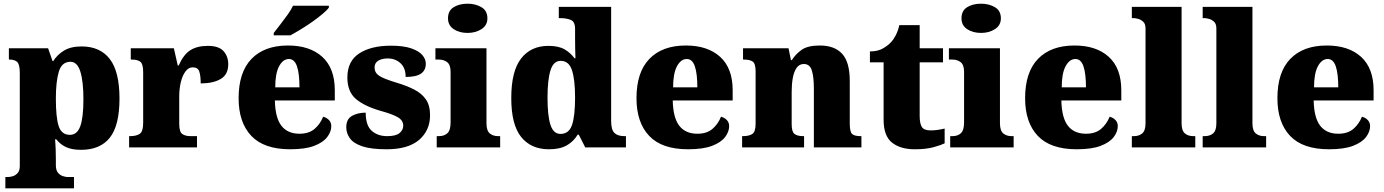

<svg xmlns="http://www.w3.org/2000/svg" viewBox="-20 -797 7483 1038"><path d="M9 221V160H24Q33 160 48 156Q63 152 75 139Q87 126 87 100V-403Q87 -450 72.5 -462.5Q58 -475 33 -475H28V-536H240L264 -467H268Q289 -501 326 -523.5Q363 -546 421 -546Q521 -546 573.5 -478Q626 -410 626 -264Q626 -119 574 -53Q522 13 418 13Q369 13 337.5 -1.5Q306 -16 284 -44H278Q280 -19 281 8.5Q282 36 282 66V96Q282 124 294 137.5Q306 151 321 155.5Q336 160 344 160H380V221ZM358 -68Q397 -68 414 -114.5Q431 -161 431 -261Q431 -356 414.5 -409.5Q398 -463 361 -463Q314 -463 298 -409.5Q282 -356 282 -264Q282 -161 297.5 -114.5Q313 -68 358 -68Z M678 0V-61H683Q717 -61 735.5 -73.5Q754 -86 754 -133V-407Q754 -451 739 -463Q724 -475 691 -475H687V-536H920L941 -443H946Q972 -502 1009 -525.5Q1046 -549 1104 -549Q1163 -549 1188.5 -520.5Q1214 -492 1214 -450Q1214 -394 1173 -370Q1132 -346 1065 -346Q1065 -387 1057.5 -410Q1050 -433 1022 -433Q999 -433 982.5 -410.5Q966 -388 957.5 -352.5Q949 -317 949 -278V-128Q949 -84 965.5 -72.5Q982 -61 1010 -61H1045V0Z M1549 10Q1407 10 1338.5 -62.5Q1270 -135 1270 -266Q1270 -407 1340 -479Q1410 -551 1537 -551Q1655 -551 1722.5 -489.5Q1790 -428 1790 -309V-254H1466Q1468 -160 1501.5 -117Q1535 -74 1599 -74Q1650 -74 1680.5 -100Q1711 -126 1727 -166Q1746 -161 1758.5 -148Q1771 -135 1771 -115Q1771 -85 1749 -56Q1727 -27 1678.5 -8.5Q1630 10 1549 10ZM1599 -325Q1599 -399 1585.5 -438.5Q1572 -478 1542 -478Q1510 -478 1489 -439Q1468 -400 1468 -325ZM1460 -619Q1475 -638 1495 -664Q1515 -690 1534.5 -717Q1554 -744 1564 -766H1758V-756Q1749 -743 1725.5 -723Q1702 -703 1671 -681Q1640 -659 1608 -639.5Q1576 -620 1550 -606H1460Z M2070 10Q1986 10 1938.5 -6Q1891 -22 1871.5 -49.5Q1852 -77 1852 -109Q1852 -153 1883 -170.5Q1914 -188 1957 -188Q1957 -119 1989.5 -90Q2022 -61 2073 -61Q2121 -61 2140.5 -78Q2160 -95 2160 -117Q2160 -146 2131 -163Q2102 -180 2040 -197Q1949 -223 1903.5 -262.5Q1858 -302 1858 -378Q1858 -467 1922.5 -508.5Q1987 -550 2093 -550Q2162 -550 2203.5 -535.5Q2245 -521 2263.5 -499Q2282 -477 2282 -453Q2282 -417 2256 -399Q2230 -381 2173 -381Q2173 -430 2145 -455.5Q2117 -481 2076 -481Q2045 -481 2025 -469Q2005 -457 2005 -432Q2005 -404 2029.5 -387.5Q2054 -371 2124 -350Q2178 -334 2219 -313Q2260 -292 2282.5 -259.5Q2305 -227 2305 -174Q2305 -92 2246 -41Q2187 10 2070 10Z M2508 -619Q2463 -619 2432.5 -639.5Q2402 -660 2402 -698Q2402 -739 2432.5 -758Q2463 -777 2508 -777Q2551 -777 2583 -758Q2615 -739 2615 -698Q2615 -660 2583 -639.5Q2551 -619 2508 -619ZM2341 0V-61H2353Q2382 -61 2399 -77Q2416 -93 2416 -135V-409Q2416 -446 2398 -460.5Q2380 -475 2353 -475H2334V-536H2610V-131Q2610 -91 2627.5 -76Q2645 -61 2673 -61H2684V0Z M2948 10Q2851 10 2797.5 -56.5Q2744 -123 2744 -267Q2744 -412 2797 -480.5Q2850 -549 2945 -549Q3000 -549 3032.5 -530Q3065 -511 3086 -482H3091Q3090 -505 3089.5 -536Q3089 -567 3089 -596V-641Q3089 -680 3065.5 -689.5Q3042 -699 3009 -699H3001V-760H3284V-143Q3284 -96 3301.5 -78.5Q3319 -61 3356 -61H3364V0H3144L3109 -69H3103Q3081 -32 3044 -11Q3007 10 2948 10ZM3010 -73Q3056 -73 3072.5 -121.5Q3089 -170 3089 -270Q3089 -365 3072.5 -416.5Q3056 -468 3011 -468Q2972 -468 2956 -416.5Q2940 -365 2940 -269Q2940 -171 2956 -122Q2972 -73 3010 -73Z M3700 10Q3558 10 3489.5 -62.5Q3421 -135 3421 -266Q3421 -407 3491 -479Q3561 -551 3688 -551Q3806 -551 3873.5 -489.5Q3941 -428 3941 -309V-254H3617Q3619 -160 3652.5 -117Q3686 -74 3750 -74Q3801 -74 3831.5 -100Q3862 -126 3878 -166Q3897 -161 3909.5 -148Q3922 -135 3922 -115Q3922 -85 3900 -56Q3878 -27 3829.5 -8.5Q3781 10 3700 10ZM3750 -325Q3750 -399 3736.5 -438.5Q3723 -478 3693 -478Q3661 -478 3640 -439Q3619 -400 3619 -325Z M3992 0V-61H3996Q4030 -61 4047.5 -73Q4065 -85 4065 -128V-412Q4065 -453 4049.5 -464Q4034 -475 4001 -475H3997V-536H4243L4256 -472H4261Q4280 -503 4313 -527Q4346 -551 4412 -551Q4492 -551 4533 -506Q4574 -461 4574 -360V-131Q4574 -85 4586.5 -73Q4599 -61 4633 -61H4637V0H4380V-317Q4380 -381 4369 -416Q4358 -451 4326 -451Q4301 -451 4286.5 -430Q4272 -409 4266 -375Q4260 -341 4260 -301V-125Q4260 -85 4275 -73Q4290 -61 4323 -61H4327V0Z M4925 10Q4848 10 4802.5 -26Q4757 -62 4757 -150V-460H4683V-519Q4726 -519 4754 -535.5Q4782 -552 4796 -568Q4810 -582 4822.5 -606Q4835 -630 4842 -661H4952V-536H5078V-460H4952V-170Q4952 -130 4963.5 -111Q4975 -92 5011 -92Q5031 -92 5051 -95Q5071 -98 5087 -102V-22Q5069 -13 5028 -1.5Q4987 10 4925 10Z M5284 -619Q5239 -619 5208.5 -639.5Q5178 -660 5178 -698Q5178 -739 5208.5 -758Q5239 -777 5284 -777Q5327 -777 5359 -758Q5391 -739 5391 -698Q5391 -660 5359 -639.5Q5327 -619 5284 -619ZM5117 0V-61H5129Q5158 -61 5175 -77Q5192 -93 5192 -135V-409Q5192 -446 5174 -460.5Q5156 -475 5129 -475H5110V-536H5386V-131Q5386 -91 5403.5 -76Q5421 -61 5449 -61H5460V0Z M5801 10Q5659 10 5590.5 -62.5Q5522 -135 5522 -266Q5522 -407 5592 -479Q5662 -551 5789 -551Q5907 -551 5974.5 -489.5Q6042 -428 6042 -309V-254H5718Q5720 -160 5753.5 -117Q5787 -74 5851 -74Q5902 -74 5932.5 -100Q5963 -126 5979 -166Q5998 -161 6010.5 -148Q6023 -135 6023 -115Q6023 -85 6001 -56Q5979 -27 5930.5 -8.5Q5882 10 5801 10ZM5851 -325Q5851 -399 5837.5 -438.5Q5824 -478 5794 -478Q5762 -478 5741 -439Q5720 -400 5720 -325Z M6099 0V-61H6110Q6138 -61 6155.5 -76Q6173 -91 6173 -131V-643Q6173 -668 6160.5 -679.5Q6148 -691 6133 -695Q6118 -699 6110 -699H6099V-760H6368V-131Q6368 -91 6385.5 -76Q6403 -61 6431 -61H6442V0Z M6482 0V-61H6493Q6521 -61 6538.5 -76Q6556 -91 6556 -131V-643Q6556 -668 6543.5 -679.5Q6531 -691 6516 -695Q6501 -699 6493 -699H6482V-760H6751V-131Q6751 -91 6768.5 -76Q6786 -61 6814 -61H6825V0Z M7165 10Q7023 10 6954.5 -62.5Q6886 -135 6886 -266Q6886 -407 6956 -479Q7026 -551 7153 -551Q7271 -551 7338.5 -489.5Q7406 -428 7406 -309V-254H7082Q7084 -160 7117.5 -117Q7151 -74 7215 -74Q7266 -74 7296.5 -100Q7327 -126 7343 -166Q7362 -161 7374.5 -148Q7387 -135 7387 -115Q7387 -85 7365 -56Q7343 -27 7294.5 -8.5Q7246 10 7165 10ZM7215 -325Q7215 -399 7201.5 -438.5Q7188 -478 7158 -478Q7126 -478 7105 -439Q7084 -400 7084 -325Z"/></svg>

Font: Noto Serif Myanmar Black
Style: Regular
Weight: 900
Designer: Ben Mitchell and the Monotype Design Team
Foundry: Monotype Imaging Inc.
Version: Version 2.106; ttfautohint (v1.8.4.7-5d5b)